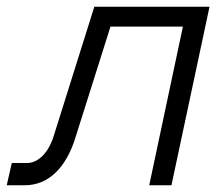

<svg xmlns="http://www.w3.org/2000/svg" viewBox="-21 -550 642 570"><path d="M-1 0 14 -66H58Q84 -66 105.5 -87.5Q127 -109 139 -148L259 -530H601L488 0H422L522 -471H307L204 -145Q183 -75 144 -37.5Q105 0 52 0Z"/></svg>

Font: Geist Mono Light
Style: Italic
Weight: 300
Italic angle: -12°
Monospace: yes
Designer: Basement.studio, Andrés Briganti, Mateo Zaragoza
Foundry: Basement.studio, Vercel, Andrés Briganti, Guido Ferreyra, Mateo Zaragoza
Version: Version 1.500; ttfautohint (v1.8.4.7-5d5b)